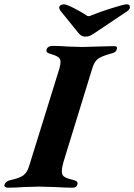

<svg xmlns="http://www.w3.org/2000/svg" viewBox="-62 -868 623 891"><path d="M-41 -11Q-37 -27 -14 -32Q28 -41 46 -54Q64 -67 73 -97L214 -551Q219 -571 219 -580Q219 -595 208 -603Q197 -611 169 -619Q149 -624 155 -640Q156 -646 163.5 -650.5Q171 -655 179 -655Q216 -655 253 -652Q301 -650 320 -650Q339 -650 389 -652Q443 -654 467 -654Q485 -654 480 -640Q478 -631 471.5 -626.5Q465 -622 452 -619Q408 -607 391.5 -594Q375 -581 366 -550L238 -134Q225 -94 225 -73Q225 -57 234 -49.5Q243 -42 266 -36Q288 -31 294 -26Q300 -21 297 -12Q294 3 275 3Q238 3 194 0Q138 -2 120 -2Q100 -2 50 0Q11 3 -26 3Q-34 3 -38.5 -1Q-43 -5 -41 -11ZM293 -726 217 -820Q212 -828 213 -835Q214 -841 220.5 -844.5Q227 -848 235 -848Q246 -848 281.5 -830Q317 -812 339 -797Q343 -793 349 -793Q355 -793 363 -797Q393 -810 453 -829Q513 -848 525 -848Q541 -848 541 -836Q541 -825 530 -817L394 -726Q368 -708 357.5 -703Q347 -698 335 -698Q322 -698 313.5 -704Q305 -710 293 -726Z"/></svg>

Font: EB Garamond
Style: Bold Italic
Weight: 700
Italic angle: -17.2°
Designer: Georg Duffner and Octavio Pardo
Foundry: Georg Duffner
Version: Version 1.000